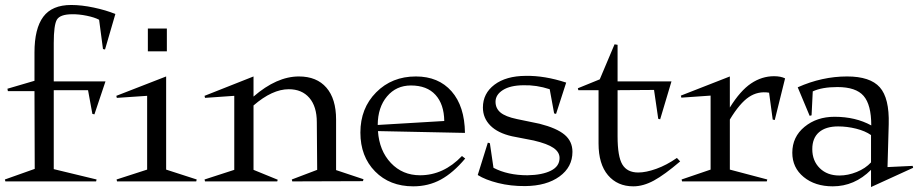

<svg xmlns="http://www.w3.org/2000/svg" viewBox="-33 -736 3725 779"><path d="M106.9 -522.9Q106.9 -620.1 142.6 -668Q178.2 -715.8 255.9 -715.8Q297.9 -715.8 347.4 -705.3Q397 -694.8 435.1 -679.2L393.1 -535.2L384.8 -537.1L369.1 -655.8Q351.1 -665.5 319.1 -672.1Q287.1 -678.7 258.8 -678.2Q210.9 -677.7 198 -656.5Q185.1 -635.3 185.1 -561V-405.8H395L350.1 -272L341.8 -273.9L324.2 -370.1H185.1V-49.8L358.9 -7.8L356.9 0H-11.2L-13.2 -7.8L107.9 -50.8L106.9 -366.2H-1L-2.9 -376L106.9 -408.2ZM439 -347.2 641.1 -425.8V-47.9L765.1 -7.8L763.2 0H441.9L439.9 -7.8L564 -47.9V-347.2L440.9 -338.9ZM566.9 -527.8V-620.1H644V-527.8Z M798.8 -338.9 796.9 -347.2 995.6 -425.8V-344.2Q1089.8 -425.8 1179.7 -425.8Q1252 -425.8 1291.3 -380.4Q1330.6 -335 1330.6 -251V-45.9L1441.9 -8.8L1439.5 -1L1152.8 0L1150.9 -7.8L1253.9 -46.9L1252.4 -240.2Q1252.4 -303.7 1222.2 -338.9Q1191.9 -374 1138.7 -374Q1071.8 -374 995.6 -308.1V-46.9L1093.8 -6.8L1091.8 0H798.8L796.9 -7.8L917.5 -46.9V-347.2Z M1769.5 -245.1Q1768.6 -313 1733.9 -351.1Q1699.2 -389.2 1634.3 -389.2Q1574.7 -389.2 1537.4 -345Q1500 -300.8 1499.5 -229ZM1429.2 -198.2Q1429.2 -296.9 1493.2 -361.3Q1557.1 -425.8 1654.3 -425.8Q1746.1 -425.8 1799.1 -365.5Q1852.1 -305.2 1853.5 -196.8L1500.5 -204.1Q1505.9 -124.5 1553 -74.7Q1600.1 -24.9 1671.4 -24.9Q1766.6 -24.9 1841.3 -103L1854.5 -92.8Q1805.7 -34.7 1755.4 -7.3Q1705.1 20 1643.6 20Q1548.3 20 1488.8 -40.5Q1429.2 -101.1 1429.2 -198.2Z M1905.3 -25.9 1946.3 -157.2 1954.6 -154.8 1969.2 -55.2Q2026.9 -24.9 2107.4 -24.9Q2167 -25.9 2202.1 -43.5Q2237.3 -61 2237.3 -95.2Q2237.3 -118.7 2212.9 -135.7Q2188.5 -152.8 2132.3 -166L2044.4 -183.1Q1986.3 -196.3 1956.3 -226.8Q1926.3 -257.3 1926.3 -299.8Q1926.3 -356.9 1973.1 -392.3Q2020 -427.7 2099.6 -428.2Q2176.3 -429.7 2264.2 -400.9L2223.1 -273.9L2215.3 -275.9L2197.3 -374Q2143.6 -391.6 2090.3 -390.1Q2037.1 -389.6 2007.3 -370.6Q1977.5 -351.6 1977.5 -323.2Q1977.5 -296.4 1997.6 -279.5Q2017.6 -262.7 2064.5 -252.9L2156.2 -233.9Q2225.6 -216.3 2257.6 -189.5Q2289.6 -162.6 2289.6 -120.1Q2289.6 -58.1 2237.1 -20Q2184.6 18.1 2098.1 19Q2039.1 19.5 1987.8 6.6Q1936.5 -6.3 1905.3 -25.9Z M2311.5 -377.9 2400.4 -414.1 2460.4 -556.2 2472.7 -554.2V-405.8H2691.4L2645.5 -252L2637.7 -253.9L2620.6 -371.1L2472.7 -370.1V-183.1Q2472.7 -100.6 2492.2 -68.4Q2511.7 -36.1 2556.6 -36.1Q2587.9 -36.1 2629.6 -51Q2671.4 -65.9 2713.4 -95.2L2726.6 -81.1Q2663.1 -26.9 2619.9 -3.4Q2576.7 20 2536.6 20Q2472.2 20 2433.8 -25.1Q2395.5 -70.3 2395.5 -153.8V-370.1H2313.5Z M2928.2 -47.9 3080.1 -7.8 3078.1 0H2734.4L2732.4 -7.8L2850.1 -47.9V-348.1L2731.4 -339.8L2729.5 -348.1L2928.2 -425.8V-299.8Q2970.7 -368.2 3014.4 -397.5Q3058.1 -426.8 3107.4 -426.8Q3134.8 -426.8 3152.3 -418L3110.4 -249L3102.1 -251L3087.4 -359.9Q3042.5 -367.2 3005.4 -342.3Q2968.3 -317.4 2928.2 -251Z M3181.6 -116.2Q3181.6 -180.7 3231.2 -221.4Q3280.8 -262.2 3353 -262.2Q3438 -262.2 3502 -227.1Q3502 -311 3470.9 -346.9Q3439.9 -382.8 3364.7 -382.8Q3302.2 -382.8 3264.6 -365.2L3259.8 -268.1L3252 -266.1L3203.6 -381.8Q3302.2 -425.8 3403.8 -425.8Q3497.6 -425.8 3536.6 -381.8Q3575.7 -337.9 3572.8 -231.9L3567.9 -58.1L3669.9 -63L3671.9 -55.2L3501 22.9V-46.9Q3434.1 20 3345.7 20Q3273.9 20 3227.8 -17.8Q3181.6 -55.7 3181.6 -116.2ZM3262.7 -130.9Q3262.7 -83.5 3293 -53.7Q3323.2 -23.9 3372.6 -23.9Q3407.7 -23.9 3443.1 -38.3Q3478.5 -52.7 3501 -77.1V-188Q3477.5 -204.6 3440.7 -213.9Q3403.8 -223.1 3367.7 -223.1Q3317.4 -223.1 3290 -199.5Q3262.7 -175.8 3262.7 -130.9Z"/></svg>

Font: Halibut
Style: Regular
Weight: 400
Designer: Matteo Maggi
Foundry: Collletttivo
Version: Version 3.080 | FøM Fix